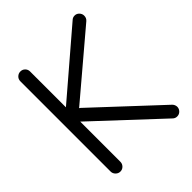

<svg xmlns="http://www.w3.org/2000/svg" viewBox="-226 -957 1111 1111"><g transform="rotate(-45 329.0 -401.5)"><path d="M604 -55Q610 -50 614 -41.5Q618 -33 618 -25Q618 -9 606.5 3Q595 15 578 15Q562 15 551 4L160 -361V-32Q160 -16 148.5 -4Q137 8 120 8Q104 8 92 -4Q80 -16 80 -32V-771Q80 -788 92 -799.5Q104 -811 120 -811Q137 -811 148.5 -799.5Q160 -788 160 -771V-478L544 -807Q555 -818 571 -818Q587 -818 598.5 -806Q610 -794 610 -778Q610 -759 596 -747L217 -426Q213 -422 210 -421L217 -416Z"/></g></svg>

Font: Tsukimi Rounded Medium
Style: Regular
Weight: 500
Designer: Takashi Funayama
Foundry: Takashi Funayama
Version: Version 1.032; ttfautohint (v1.8.3)